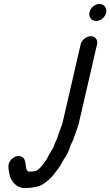

<svg xmlns="http://www.w3.org/2000/svg" viewBox="-20 -706 552 961"><path d="M383.7 -484 293.2 -92C292.2 -87.3 290.8 -83 289.2 -79C280.8 -57 273.8 -37.6 266.7 -16C261.6 -3.1 255.2 7.7 251.2 21L246.4 33C238.2 48.9 222.8 71 215.9 87C210.9 97.3 202 106.7 195 117C188.6 126.7 176.1 138.8 167.3 146C162.2 150.1 142.3 153 135.7 153H121.7C118.9 149.4 112.9 142.9 111.7 140C106.9 117.6 110 91.1 91 80C60.5 62.1 19.5 95.8 22.2 129C22.5 146 26.1 159.3 29.6 175C37.1 202.7 63.1 235 102.7 235H119.7C132.7 235 163 229 173.8 226C195.7 218.8 219.7 199.1 237.2 181C252.8 164.8 261.9 149.3 275.5 132C286.1 117.5 288.6 108.8 298.5 93C312.7 72.5 323.8 53 331.8 27C334.5 15.2 342.1 5.1 346.4 -6L353 -26C360.4 -47.6 369.8 -68.6 375.2 -92L465.7 -484C470.9 -506.2 456.8 -525 434.7 -525C412.7 -525 388.9 -506.2 383.7 -484ZM427.9 -645C422.3 -620.8 437.3 -601 461.3 -601C484.2 -601 506 -619.2 511.2 -642C516.5 -665.1 501.5 -686 477.9 -686C454.9 -686 433.2 -667.8 427.9 -645Z"/></svg>

Font: HoneyBee
Style: BdIt
Weight: 700
Foundry: Cannot Into Space Fonts
Version: Version 0.89